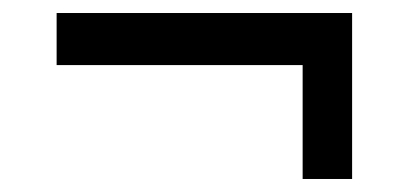

<svg xmlns="http://www.w3.org/2000/svg" viewBox="-20 -395 631 295"><path d="M521 -375V-120H445V-295H67V-375Z"/></svg>

Font: IngvarSans
Style: Regular
Weight: 500
Version: Version 3.000